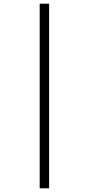

<svg xmlns="http://www.w3.org/2000/svg" viewBox="-20 -780 482 1040"><path d="M195 240H246V-760H195Z"/></svg>

Font: Noto Serif Armenian ExtraCondensed
Style: Regular
Weight: 400
Width: 2
Designer: Monotype Design Team
Foundry: Monotype Imaging Inc.
Version: Version 2.008